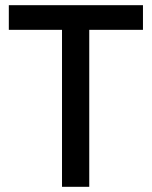

<svg xmlns="http://www.w3.org/2000/svg" viewBox="-20 -720 585 740"><path d="M219 0V-656H324V0ZM14 -605V-700H531V-605Z"/></svg>

Font: SUSE Medium
Style: Regular
Weight: 500
Designer: Rene Bieder
Foundry: SUSE
Version: Version 1.000